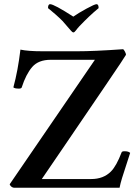

<svg xmlns="http://www.w3.org/2000/svg" viewBox="-20 -884 661 904"><path d="M215.8 -864.3Q234.4 -864.3 325.2 -805.7Q348.6 -822.3 387.2 -843.3Q425.8 -864.3 434.6 -864.3Q444.3 -864.3 444.3 -845.7Q443.4 -845.7 421.4 -826.2Q399.4 -806.6 378.9 -786.1Q350.6 -758.8 336.9 -740.2Q330.1 -731.4 326.2 -731.4Q320.3 -731.4 313.5 -740.2Q278.3 -781.2 274.4 -785.2Q257.8 -801.8 241.7 -815.9Q225.6 -830.1 216.3 -837.4Q207 -844.7 206.1 -845.7Q206.1 -864.3 215.8 -864.3ZM218.8 -602.5Q161.1 -602.5 131.8 -568.8Q102.5 -535.2 82 -471.7Q79.1 -466.8 69.3 -466.8Q48.8 -466.8 43 -472.7Q64.5 -551.8 76.2 -650.4Q111.3 -642.6 180.7 -642.6H343.8Q422.9 -642.6 559.6 -652.3Q562.5 -651.4 567.9 -641.6Q573.2 -631.8 573.2 -626Q572.3 -622.1 473.1 -476.1Q374 -330.1 275.4 -185.5L176.8 -41H409.2Q466.8 -41 502 -76.2Q528.3 -102.5 552.7 -167Q554.7 -171.9 566.4 -171.9Q585 -171.9 592.8 -164.1Q585.9 -141.6 574.2 -106.4Q562.5 -71.3 554.7 -45.9Q546.9 -20.5 543 0H47.9Q39.1 0 31.7 -6.8Q24.4 -13.7 26.4 -17.6L426.8 -602.5Z"/></svg>

Font: Crimson
Style: Semibold
Weight: 600
Version: Version 0.8